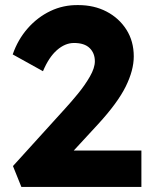

<svg xmlns="http://www.w3.org/2000/svg" viewBox="-20 -735 588 755"><path d="M64 0 31 -82 236 -308Q259 -333 286.5 -366.5Q314 -400 333.5 -434Q353 -468 353 -494Q353 -526 332.5 -546Q312 -566 271 -566Q236 -566 204 -538Q172 -510 149 -455L30 -521Q50 -579 88.5 -623Q127 -667 178 -691.5Q229 -716 288 -715Q350 -715 399 -689.5Q448 -664 477 -618.5Q506 -573 506 -513Q506 -459 474.5 -395Q443 -331 366 -247L270 -143H536V0Z"/></svg>

Font: Readex Pro bold
Style: Bold
Weight: 700
Designer: Bonnie Shaver-Troup, Thomas Jockin
Foundry: Lexend
Version: Version 1.200; ttfautohint (v1.8.3)